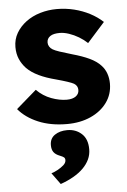

<svg xmlns="http://www.w3.org/2000/svg" viewBox="-57 -584 609 918"><g transform="rotate(-5 247.5 -124.5)"><path d="M20 -82 117 -166Q148 -135 187 -120.5Q226 -106 261 -106Q275 -106 286 -109Q297 -112 304.5 -117.5Q312 -123 316 -130.5Q320 -138 320 -148Q320 -168 302 -179Q293 -184 272 -191Q251 -198 218 -207Q171 -219 136.5 -235.5Q102 -252 80 -274Q60 -295 49 -320.5Q38 -346 38 -378Q38 -415 55.5 -445Q73 -475 102.5 -497Q132 -519 170.5 -530.5Q209 -542 250 -542Q294 -542 334 -532Q374 -522 408.5 -504Q443 -486 470 -461L386 -367Q368 -384 345.5 -397.5Q323 -411 299 -419Q275 -427 255 -427Q240 -427 228.5 -424.5Q217 -422 209 -416.5Q201 -411 197 -403.5Q193 -396 193 -386Q193 -376 198.5 -367Q204 -358 214 -352Q224 -346 246 -338.5Q268 -331 306 -320Q353 -307 387 -291Q421 -275 441 -253Q457 -236 465 -213.5Q473 -191 473 -165Q473 -114 444.5 -74.5Q416 -35 366 -12.5Q316 10 252 10Q174 10 114.5 -15Q55 -40 20 -82ZM157 238Q171 234 187.5 225Q204 216 216.5 205Q229 194 229 181Q229 172 223.5 167.5Q218 163 205 158Q184 150 175 137.5Q166 125 166 104Q166 72 190 55.5Q214 39 250 39Q291 39 319 64.5Q347 90 347 139Q347 165 336.5 187.5Q326 210 306.5 229.5Q287 249 259 265Q231 281 197 293Z"/></g></svg>

Font: Our Lexend
Style: Bold
Weight: 700
Designer: Bonnie Shaver-Troup, Thomas Jockin
Foundry: Lexend
Version: Version 1.007